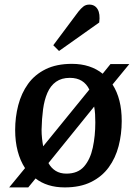

<svg xmlns="http://www.w3.org/2000/svg" viewBox="-20 -802 596 836"><path d="M20 14 89 -70Q68 -102 57 -144Q46 -186 46 -236Q46 -292 59.5 -344Q73 -396 102 -436.5Q131 -477 178.5 -500.5Q226 -524 293 -524Q334 -524 367.5 -513Q401 -502 427 -481L461 -523H543L470 -434Q490 -403 500 -363.5Q510 -324 510 -275Q510 -218 496.5 -166Q483 -114 453.5 -73.5Q424 -33 376.5 -9.5Q329 14 262 14Q223 14 191 4Q159 -6 135 -25L103 14ZM269 -46Q319 -46 346 -77Q373 -108 384 -159Q395 -210 395 -269Q395 -288 394 -305Q393 -322 390 -338L191 -92Q203 -70 222.5 -58Q242 -46 269 -46ZM168 -165 369 -412Q357 -437 336 -450Q315 -463 284 -463Q248 -463 224 -446Q200 -429 186.5 -398Q173 -367 167.5 -326Q162 -285 161 -237Q161 -218 163 -199.5Q165 -181 168 -165ZM321 -751Q333 -766 343.5 -774Q354 -782 369 -782Q393 -782 405 -762Q417 -742 412 -704L237 -580L212 -605Z"/></svg>

Font: Literata 18pt Medium
Style: Italic
Weight: 500
Italic angle: -2°
Designer: Latin by Veronika Burian and Jose Scaglione. Greek by Irene Vlachou. Cyrillic by Vera Evstafieva
Foundry: TypeTogether
Version: Version 3.103;gftools[0.9.29]